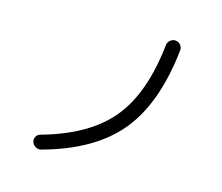

<svg xmlns="http://www.w3.org/2000/svg" viewBox="-107 -884 1214 1051"><g transform="rotate(15 500.0 -358.5)"><path d="M208 23.4Q191.4 28.3 176.3 19.5Q161.1 10.7 155.3 -4.9Q150.4 -20.5 157.7 -34.7Q165 -48.8 180.7 -53.7Q439.5 -125 564 -274.4Q688.5 -423.8 718.8 -706.1Q720.7 -722.7 734.4 -733.9Q748 -745.1 765.1 -743.2Q782.2 -741.2 793 -727.5Q803.7 -713.9 801.8 -697.3Q767.6 -387.7 629.4 -220.7Q491.2 -53.7 208 23.4Z"/></g></svg>

Font: Rounded-X Mgen+ 1m regular
Style: Regular
Weight: 400
Designer: [Source Han Sans]
Ryoko NISHIZUKA  (kana & ideographs); Paul D. Hunt (Latin, Greek & Cyrillic); Wenlong ZHANG  (bopomofo
Version: Version 1.059.20150602